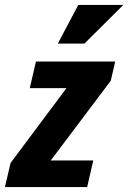

<svg xmlns="http://www.w3.org/2000/svg" viewBox="-44 -760 521 780"><path d="M-24 0 -1 -98 238 -418 259 -402H77L102 -510H424L406 -432L150 -92L129 -108H335L310 0ZM299 -583H191L274 -740H457Z"/></svg>

Font: Instrument Sans Condensed
Style: Bold Italic
Weight: 700
Width: 3
Italic angle: -13°
Designer: Rodrigo Fuenzalida
Foundry: fragTYPE
Version: Version 1.000;gftools[0.9.28]